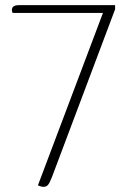

<svg xmlns="http://www.w3.org/2000/svg" viewBox="-20 -720 484 744"><path d="M127 -2 379 -670H29Q26 -676 26 -681Q26 -700 53 -700H426V-684L181 -33Q172 -10 165.5 -3Q159 4 149 4Q139 4 127 -2Z"/></svg>

Font: Thasadith
Style: Regular
Weight: 400
Designer: Cadson Demak Co.,Ltd.
Foundry: Cadson Demak Co.,Ltd.
Version: Version 1.000; ttfautohint (v1.6)